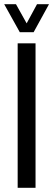

<svg xmlns="http://www.w3.org/2000/svg" viewBox="-26 -893 253 913"><path d="M58 0V-687H143V0ZM-6 -873H50L118 -751H84L150 -873H207L134 -740H68Z"/></svg>

Font: Archivo ExtraCondensed
Style: Regular
Weight: 400
Width: 2
Designer: Hector Gatti
Foundry: Omnibus-Type
Version: Version 2.001